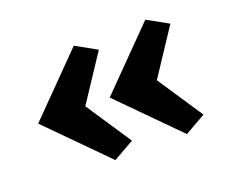

<svg xmlns="http://www.w3.org/2000/svg" viewBox="-76 -549 736 623"><g transform="rotate(-20 292.5 -237.5)"><path d="M227 -40 32 -237 227 -435 299 -395 186 -224V-251L299 -81ZM474 -40 279 -237 474 -435 546 -395 433 -224V-251L546 -81Z"/></g></svg>

Font: Ysabeau SC ExtraBold
Style: Regular
Weight: 800
Designer: Christian Thalmann (Catharsis Fonts)
Version: Version 2.001;gftools[0.9.30]; featfreeze: smcp